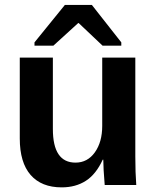

<svg xmlns="http://www.w3.org/2000/svg" viewBox="-20 -767 651 796"><path d="M482.9 -591.3V-577.6H405.3L306.2 -671.4H304.2L201.2 -577.6H123V-591.3L249 -746.6H360.8ZM199.2 -528.3V-231.9Q199.2 -92.8 293 -92.8Q342.8 -92.8 373.3 -135.5Q403.8 -178.2 403.8 -245.1V-528.3H541V-118.2Q541 -50.8 544.9 0H414.1Q408.2 -70.3 408.2 -105H405.8Q378.4 -44.9 336.2 -17.6Q293.9 9.8 235.8 9.8Q151.9 9.8 106.9 -41.7Q62 -93.3 62 -192.9V-528.3Z"/></svg>

Font: TypoPRO Liberation Sans
Style: Bold
Weight: 700
Designer: Steve Matteson
Foundry: Ascender Corporation
Version: Version 2.00.1